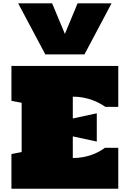

<svg xmlns="http://www.w3.org/2000/svg" viewBox="-20 -1153 769 1173"><path d="M298.3 -1132.8 376.5 -945.8 454.1 -1132.8H661.6L496.1 -820.8H256.8L90.8 -1132.8ZM424.8 -187.5Q458 -187.5 487.3 -193.1Q516.6 -198.7 541.3 -207.5Q565.9 -216.3 585.9 -227.5Q606 -238.8 621.1 -250H702.6V0H49.8V-211.9L112.3 -224.1V-524.9L49.8 -537.1V-750H702.6V-500H624Q608.4 -510.7 587.9 -522Q567.4 -533.2 542.2 -542.2Q517.1 -551.3 487.8 -556.9Q458.5 -562.5 424.8 -562.5V-429.2L571.3 -460.9V-288.1L424.8 -319.8Z"/></svg>

Font: Holtwood One SC
Style: Regular
Weight: 400
Version: Version 1.000